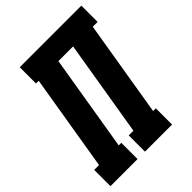

<svg xmlns="http://www.w3.org/2000/svg" viewBox="-221 -843 952 952"><g transform="rotate(-45 254.5 -367.5)"><path d="M-11 0V-114H23L107 -621H88V-735H520V-621H486L402 -114H421V0H231V-114H264L348 -621H245L161 -114H179V0Z"/></g></svg>

Font: Iosevka Slab Heavy
Style: Italic
Weight: 900
Italic angle: -9°
Monospace: yes
Designer: Belleve Invis
Foundry: Belleve Invis
Version: Version 11.1.0; ttfautohint (v1.8.3)